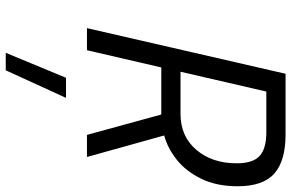

<svg xmlns="http://www.w3.org/2000/svg" viewBox="-193 -539 1015 669"><g transform="rotate(90 314.5 -204.5)"><path d="M251 73H321L225 283H164ZM237 -692H449Q540 -692 584.5 -653Q629 -614 629 -525Q629 -451 602.5 -397.5Q576 -344 536 -312.5Q496 -281 452 -269L527 0H450L379 -259H215L155 0H78ZM377 -326Q455 -326 502 -381Q549 -436 549 -522Q549 -578 523.5 -601.5Q498 -625 441 -625H299L230 -326Z"/></g></svg>

Font: Cairo
Style: Italic
Weight: 400
Italic angle: -13°
Designer: Mohamed Gaber, Accademia di Belle Arti di Urbino and others
Foundry: Kief Type Foundry, Accademia di Belle Arti di Urbino and others
Version: Version 3.011